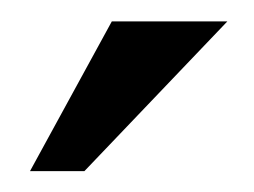

<svg xmlns="http://www.w3.org/2000/svg" viewBox="-20 -736 239 181"><path d="M85.4 -715.8H194.3L59.6 -574.7H8.3Z"/></svg>

Font: Arian Grqi
Style: Italic
Weight: 400
Italic angle: -15°
Designer: Ruben Hakobyan (Tarumian)
Foundry: Ruben Hakobyan (Tarumian)
Version: Version 1.002